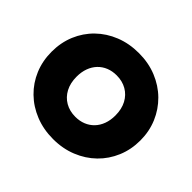

<svg xmlns="http://www.w3.org/2000/svg" viewBox="-166 -927 1153 1153"><g transform="rotate(45 410.5 -350.0)"><path d="M410.5 15Q328.5 15 259.5 -12.8Q190.5 -40.5 139.8 -90Q89 -139.5 61.2 -206Q33.5 -272.5 33.5 -350Q33.5 -428 61.2 -494.5Q89 -561 139.8 -610.5Q190.5 -660 259.5 -687.5Q328.5 -715 410.5 -715Q492.5 -715 561.2 -687Q630 -659 680.8 -609Q731.5 -559 759.5 -492.8Q787.5 -426.5 787.5 -350Q787.5 -272.5 759.5 -206Q731.5 -139.5 680.8 -90Q630 -40.5 561.2 -12.8Q492.5 15 410.5 15ZM410.5 -174Q447 -174 477.2 -186.2Q507.5 -198.5 529.5 -221.5Q551.5 -244.5 563.5 -277Q575.5 -309.5 575.5 -350Q575.5 -404 554.5 -443.5Q533.5 -483 496.2 -504.5Q459 -526 410.5 -526Q374 -526 343.8 -513.8Q313.5 -501.5 291.5 -478.5Q269.5 -455.5 257.5 -423Q245.5 -390.5 245.5 -350Q245.5 -296 266.5 -256.5Q287.5 -217 324.8 -195.5Q362 -174 410.5 -174Z"/></g></svg>

Font: Geologica Roman Black
Style: Regular
Weight: 900
Designer: Sindre Bremnes, Frode Helland
Foundry: Monokrom Skriftforlag AS
Version: Version 1.010;gftools[0.9.28]